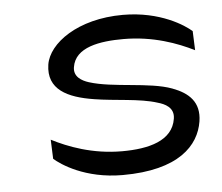

<svg xmlns="http://www.w3.org/2000/svg" viewBox="-39 -480 588 509"><g transform="rotate(-5 255.0 -225.5)"><path d="M97 -323C87 -257 140 -232 210 -221C264 -212 331 -212 377 -197C395 -192 421 -181 416 -151C407 -93 343 -77 272 -77C193 -77 129 -102 86 -124L88 -73C106 -57 168 -14 268 -14C418 -14 473 -75 483 -138C491 -189 462 -215 419 -231C360 -253 263 -247 200 -267C181 -273 160 -285 164 -310C172 -363 239 -373 301 -373C380 -373 444 -349 488 -327L486 -378C468 -394 405 -437 305 -437C185 -437 106 -379 97 -323Z"/></g></svg>

Font: Charger Static
Style: Obl
Weight: 1000
Designer: Jasper
Foundry: KineticPlasma Fonts/Cannot Into Space Fonts
Version: Version 1.1